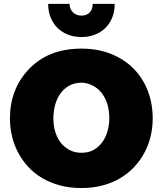

<svg xmlns="http://www.w3.org/2000/svg" viewBox="-20 -953 838 989"><path d="M570.8 -933.1Q570.8 -894 558.1 -862.5Q545.4 -831.1 522.7 -808.8Q500 -786.6 468.5 -774.4Q437 -762.2 399.9 -762.2Q361.8 -762.2 330.1 -774.7Q298.3 -787.1 275.6 -809.8Q252.9 -832.5 240.5 -864Q228 -895.5 228 -933.1H338.4Q338.4 -906.2 355.7 -889.4Q373 -872.6 399.9 -872.6Q426.8 -872.6 442.1 -888.9Q457.5 -905.3 457.5 -933.1ZM31.2 -342.8Q31.2 -491.7 126 -593.8Q227.1 -702.6 399.4 -702.6Q483.4 -702.6 551.3 -675.5Q619.1 -648.4 667 -600.6Q714.8 -552.7 740.7 -486.6Q766.6 -420.4 766.6 -342.8Q766.6 -295.9 755.9 -251Q745.1 -206.1 723.9 -166.3Q702.6 -126.5 671.4 -93Q640.1 -59.6 599.4 -35.4Q558.6 -11.2 508.5 2.2Q458.5 15.6 399.4 15.6Q338.9 15.6 288.3 2Q237.8 -11.7 196.8 -36.1Q155.8 -60.5 124.8 -94.2Q93.8 -127.9 73 -167.7Q52.2 -207.5 41.7 -252Q31.2 -296.4 31.2 -342.8ZM399.4 -166Q438 -166 465.1 -182.4Q492.2 -198.7 509.5 -224.4Q526.9 -250 534.9 -281.7Q543 -313.5 543 -343.8Q543 -383.3 533 -416.3Q522.9 -449.2 504.2 -473.4Q485.4 -497.6 458.7 -511.7Q432.1 -525.9 399.4 -527.3Q360.4 -526.4 333 -509.8Q305.7 -493.2 288.3 -467Q271 -440.9 262.9 -408.4Q254.9 -376 254.9 -343.8Q254.9 -305.7 264.9 -273.2Q274.9 -240.7 293.7 -217Q312.5 -193.4 339.4 -179.7Q366.2 -166 399.4 -166Z"/></svg>

Font: Paytone One
Style: Regular
Weight: 400
Designer: vernon adams
Foundry: vernon adams
Version: 1.000